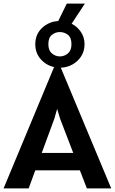

<svg xmlns="http://www.w3.org/2000/svg" viewBox="-37 -1052 643 1072"><path d="M-17 0 265 -677.5Q220.5 -687.5 190.2 -721.8Q160 -756 160 -805Q160 -860.5 197.8 -896Q235.5 -931.5 288 -934.5L336 -1032H437L363 -919.5Q394.5 -903.5 414.8 -873.5Q435 -843.5 435 -805Q435 -767.5 416.8 -738.5Q398.5 -709.5 368.5 -692.5Q338.5 -675.5 302.5 -674L584 0H448L409 -101H160L123 0ZM297 -737Q322.5 -737 342.2 -753.8Q362 -770.5 362 -805Q362 -842 342.2 -857.5Q322.5 -873 297 -873Q272.5 -873 252.8 -857.5Q233 -842 233 -805Q233 -770.5 252.8 -753.8Q272.5 -737 297 -737ZM266 -388 196 -198H372L299 -388L282 -444Z"/></svg>

Font: Alatsi
Style: Regular
Weight: 400
Designer: Spyros Zevelakis, Eben Sorkin
Foundry: www.sorkintype.com
Version: Version 1.008; ttfautohint (v1.8.4.7-5d5b)